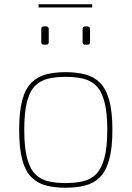

<svg xmlns="http://www.w3.org/2000/svg" viewBox="-20 -876 618 902"><path d="M288 6Q237 6 196.5 -4.5Q156 -15 127.5 -43.5Q99 -72 84.5 -126Q70 -180 70 -266Q70 -352 84.5 -405.5Q99 -459 127.5 -487.5Q156 -516 196.5 -526.5Q237 -537 288 -537Q339 -537 380 -526.5Q421 -516 449.5 -487.5Q478 -459 493 -405.5Q508 -352 508 -266Q508 -180 493 -126Q478 -72 449.5 -43.5Q421 -15 380 -4.5Q339 6 288 6ZM288 -16Q334 -16 370.5 -24.5Q407 -33 432 -58.5Q457 -84 470.5 -134Q484 -184 484 -266Q484 -349 470.5 -398.5Q457 -448 432 -473Q407 -498 370.5 -506.5Q334 -515 288 -515Q242 -515 206 -506.5Q170 -498 145 -473Q120 -448 107 -398.5Q94 -349 94 -266Q94 -184 107 -134Q120 -84 145 -58.5Q170 -33 206 -24.5Q242 -16 288 -16ZM380 -666Q368 -666 368 -678V-740Q368 -752 380 -752H391Q397 -752 400 -748.5Q403 -745 403 -740V-678Q403 -666 391 -666ZM186 -666Q174 -666 174 -678V-740Q174 -752 186 -752H197Q203 -752 206 -748.5Q209 -745 209 -740V-678Q209 -666 197 -666ZM161 -841V-856H413V-841Z"/></svg>

Font: Exo Thin Thin
Style: Regular
Weight: 250
Version: Version 2.000